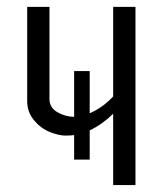

<svg xmlns="http://www.w3.org/2000/svg" viewBox="-20 -535 465 555"><path d="M307.1 0V-206.1Q274.9 -174.8 239.3 -158.2V-73.7H194.3V-144.5Q185.5 -143.1 168 -143.1Q150.4 -143.1 124.3 -153.3Q98.1 -163.6 78.4 -187.3Q58.6 -210.9 58.6 -242.7V-515.1H123V-248.5Q123 -223.6 146.5 -210.4Q169.9 -197.3 194.3 -197.3V-329.6H239.3V-207.5Q277.3 -224.1 307.1 -256.3V-515.1H371.6V0Z"/></svg>

Font: News Cycle
Style: Regular
Weight: 500
Version: Version 0.5.2